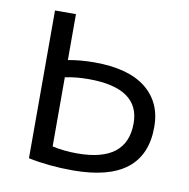

<svg xmlns="http://www.w3.org/2000/svg" viewBox="-65 -584 650 659"><g transform="rotate(10 260.0 -255.0)"><path d="M75 -520H148V-360Q191 -368 240 -368Q358 -368 419 -319.5Q480 -271 480 -185Q480 10 230 10Q147 10 75 -5ZM148 -300V-59Q188 -50 235 -50Q408 -50 408 -185Q408 -308 230 -308Q186 -308 148 -300Z"/></g></svg>

Font: Mplus 1p
Style: Regular
Weight: 400
Version: Version 1.061